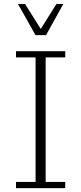

<svg xmlns="http://www.w3.org/2000/svg" viewBox="-20 -976 421 996"><path d="M63 0V-32.2H164.6V-678.2H63V-710.4H318.4V-678.2H216.8V-32.2H318.4V0ZM164.1 -793.9 73.2 -955.6H109.9L191.4 -825.7L272.9 -955.6H308.6L218.8 -793.9Z"/></svg>

Font: Comme Thin
Style: Regular
Weight: 250
Version: Version 1.000;gftools[0.9.27]